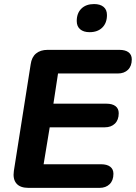

<svg xmlns="http://www.w3.org/2000/svg" viewBox="-20 -912 660 932"><path d="M47.3 -82.4 128.9 -599.8Q133.7 -634.7 155 -652.3Q176.2 -670 211.3 -670H559.2Q588.5 -670 604.1 -658.1Q619.7 -646.1 619.7 -623.7Q619.7 -591.4 601.3 -573.3Q582.8 -555.3 552.2 -555.3H261.7L239.3 -408.7H496.6Q525 -408.7 540.7 -396.8Q556.3 -384.8 556.3 -362.4Q556.3 -330.1 537.9 -312Q519.4 -294 488.7 -294H221.3L191.7 -114.7H470Q499.3 -114.7 514.9 -102.8Q530.6 -90.8 530.6 -68.4Q530.6 -36.1 512.1 -18Q493.7 0 463 0H118.5Q77.8 0 59.7 -21.4Q41.5 -42.7 47.3 -82.4ZM352.5 -810Q352.5 -848 375 -870.1Q397.6 -892.3 436.6 -892.3Q466 -892.3 482.6 -878.7Q499.2 -865.1 499.2 -839Q499.2 -800.5 476.6 -778.2Q454 -755.8 414.8 -755.8Q385.5 -755.8 369 -770Q352.5 -784.1 352.5 -810Z"/></svg>

Font: SN Pro Thin
Style: Italic
Weight: 200
Italic angle: -9°
Designer: Tobias Whetton
Foundry: Supernotes
Version: Version 1.003;Glyphs 3.3 (3324)